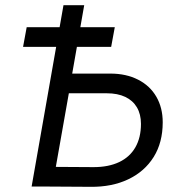

<svg xmlns="http://www.w3.org/2000/svg" viewBox="-20 -720 700 741"><path d="M181 -76 341 -75Q399 -75 440 -94.5Q481 -114 502.5 -151.5Q524 -189 524 -242Q524 -279 508.5 -305.5Q493 -332 463.5 -346Q434 -360 392 -360H236L249 -436H406Q467 -436 513 -412.5Q559 -389 583.5 -346.5Q608 -304 608 -248Q608 -170 573 -114Q538 -58 475 -28Q412 2 329 1L167 0ZM225 -700H305L252 -398L251 -390L182 0H102ZM83 -615H423L409 -539H69Z"/></svg>

Font: Fixel Italic Variable Display Thin
Style: Italic
Weight: 100
Italic angle: -10°
Designer: AlfaBravo + MacPaw
Foundry: Kyrylo Tkachov, Marchela Mozhyna, Serhii Makarenko, Maria Weinstein, Zakhar Kryvoshyya
Version: Version 1.210;Glyphs 3.2 (3217)